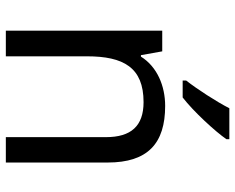

<svg xmlns="http://www.w3.org/2000/svg" viewBox="-94 -712 806 658"><g transform="rotate(90 309.0 -383.0)"><path d="M457 -756V-766H351C328 -721 285 -655 256 -618V-606H314C361 -642 432 -719 457 -756ZM343 -546C275 -546 209 -519 174 -463H169L156 -536H85V0H173V-278C173 -403 211 -472 330 -472C412 -472 450 -429 450 -343V0H537V-349C537 -487 471 -546 343 -546Z"/></g></svg>

Font: Noto Sans Gujarati UI
Style: Regular
Weight: 400
Designer: Jelle Bosma - Monotype Design Team, Universal Thirst
Foundry: Monotype Imaging Inc.
Version: Version 2.106